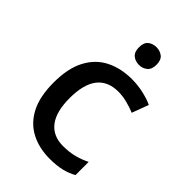

<svg xmlns="http://www.w3.org/2000/svg" viewBox="-223 -835 937 937"><g transform="rotate(45 245.5 -367.0)"><path d="M303 10Q229 10 172.5 -19.5Q116 -49 84.5 -110Q53 -171 53 -267Q53 -366 86.5 -428.5Q120 -491 178.5 -520Q237 -549 311 -549Q353 -549 392.5 -540Q432 -531 459 -518L427 -432Q401 -443 369.5 -451Q338 -459 309 -459Q162 -459 162 -268Q162 -175 198.5 -127.5Q235 -80 305 -80Q348 -80 383.5 -89.5Q419 -99 448 -114V-23Q420 -7 385.5 1.5Q351 10 303 10ZM287 -744Q311 -744 329 -730Q347 -716 347 -683Q347 -651 329 -636.5Q311 -622 287 -622Q261 -622 243.5 -636.5Q226 -651 226 -683Q226 -716 243.5 -730Q261 -744 287 -744Z"/></g></svg>

Font: Noto Sans Lao Medium
Style: Regular
Weight: 500
Designer: Monotype Design Team
Foundry: Monotype Imaging Inc.
Version: Version 2.003; ttfautohint (v1.8.4.7-5d5b)